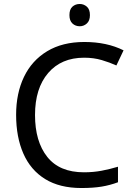

<svg xmlns="http://www.w3.org/2000/svg" viewBox="-20 -935 672 965"><path d="M403 -645Q288 -645 222 -568Q156 -491 156 -357Q156 -224 217.5 -146.5Q279 -69 402 -69Q449 -69 491 -77Q533 -85 573 -97V-19Q533 -4 490.5 3Q448 10 389 10Q280 10 207 -35Q134 -80 97.5 -163Q61 -246 61 -358Q61 -466 100.5 -548.5Q140 -631 217 -677.5Q294 -724 404 -724Q517 -724 601 -682L565 -606Q532 -621 491.5 -633Q451 -645 403 -645ZM381 -915Q401 -915 416.5 -901.5Q432 -888 432 -859Q432 -831 416.5 -817Q401 -803 381 -803Q359 -803 344 -817Q329 -831 329 -859Q329 -888 344 -901.5Q359 -915 381 -915Z"/></svg>

Font: Noto Sans Ogham
Style: Regular
Weight: 400
Designer: Monotype Design Team
Foundry: Monotype Imaging Inc.
Version: Version 2.001; ttfautohint (v1.8.4.7-5d5b)